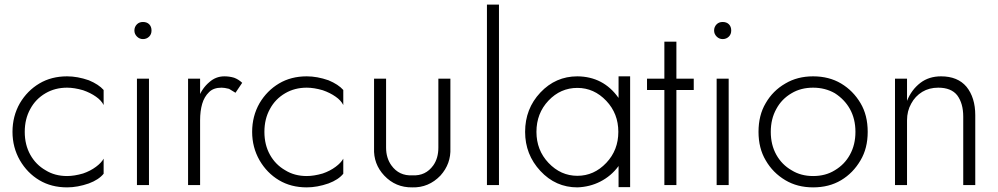

<svg xmlns="http://www.w3.org/2000/svg" viewBox="-20 -800 4315 830"><path d="M111 -131Q87 -174 87 -230Q87 -286 111 -329Q134 -372 177 -397Q218 -421 270 -421Q301 -421 339 -410Q371 -399 395 -382Q418 -366 428 -346V-411Q407 -435 364 -453Q315 -470 270 -470Q202 -470 150 -439Q98 -408 66 -354Q34 -298 34 -230Q34 -163 66 -107Q98 -52 150 -21Q202 10 270 10Q315 10 364 -7Q407 -23 428 -49V-114Q418 -96 395 -79Q371 -61 339 -50Q301 -39 270 -39Q217 -39 177 -64Q135 -88 111 -131Z M561 -668Q561 -653 572 -642Q583 -631 598 -631Q614 -631 625 -642Q635 -652 635 -668Q635 -685 625 -695Q615 -705 598 -705Q582 -705 572 -695Q561 -684 561 -668ZM572 -460V0H624V-460Z M845 -460H793V0H845ZM998 -399 1027 -442Q1011 -457 992 -464Q972 -470 950 -470Q913 -470 885 -445Q854 -419 838 -378Q821 -329 821 -280H845Q845 -320 854 -351Q863 -382 884 -402Q903 -421 938 -421Q950 -421 970 -416Q972 -415 998 -399Z M1147 -131Q1123 -174 1123 -230Q1123 -286 1147 -329Q1170 -372 1213 -397Q1254 -421 1306 -421Q1337 -421 1375 -410Q1407 -399 1431 -382Q1454 -366 1464 -346V-411Q1443 -435 1400 -453Q1351 -470 1306 -470Q1238 -470 1186 -439Q1134 -408 1102 -354Q1070 -298 1070 -230Q1070 -163 1102 -107Q1134 -52 1186 -21Q1238 10 1306 10Q1351 10 1400 -7Q1443 -23 1464 -49V-114Q1454 -96 1431 -79Q1407 -61 1375 -50Q1337 -39 1306 -39Q1253 -39 1213 -64Q1171 -88 1147 -131Z M1927 -160V-460H1875V-162Q1875 -116 1853 -85Q1820 -39 1763 -42Q1705 -39 1672 -85Q1649 -117 1649 -162V-460H1597V-160Q1594 -91 1641 -41Q1690 11 1762 10Q1833 12 1884 -41Q1930 -92 1927 -160Z M2085 -780V0H2137V-780Z M2653 -81 2654 -83V9H2704V-470H2654V-377L2653 -378Q2588 -469 2476 -470Q2382 -470 2316 -400Q2250 -330 2250 -230Q2250 -132 2316 -61Q2382 10 2476 10Q2530 8 2575 -15Q2622 -39 2653 -81ZM2601 -96Q2548 -40 2476 -40Q2404 -40 2351 -96Q2299 -151 2299 -230Q2299 -310 2351 -365Q2403 -420 2476 -420Q2548 -420 2601 -364Q2653 -309 2653 -230Q2653 -151 2601 -96Z M2777 -460V-411H2979V-460ZM2852 -620V0H2904V-620Z M3067 -668Q3067 -653 3078 -642Q3089 -631 3104 -631Q3120 -631 3131 -642Q3141 -652 3141 -668Q3141 -685 3131 -695Q3121 -705 3104 -705Q3088 -705 3078 -695Q3067 -684 3067 -668ZM3078 -460V0H3130V-460Z M3259 -230Q3259 -159 3290 -107Q3321 -53 3375 -21Q3427 10 3495 10Q3564 10 3616 -21Q3668 -52 3700 -107Q3731 -159 3731 -230Q3731 -302 3700 -354Q3668 -408 3616 -439Q3564 -470 3495 -470Q3427 -470 3375 -439Q3321 -408 3290 -354Q3259 -302 3259 -230ZM3336 -131Q3312 -174 3312 -230Q3312 -286 3336 -329Q3359 -372 3402 -397Q3442 -421 3495 -421Q3547 -421 3589 -397Q3631 -370 3654 -329Q3678 -286 3678 -230Q3678 -174 3654 -131Q3631 -89 3589 -64Q3549 -39 3495 -39Q3442 -39 3402 -64Q3360 -88 3336 -131Z M4144 -296V0H4196V-302Q4196 -378 4158 -425Q4120 -470 4048 -470Q3996 -470 3959 -442Q3920 -412 3901 -364V-460H3849V0H3901V-280Q3901 -320 3919 -352Q3936 -384 3967 -403Q3997 -421 4036 -421Q4092 -421 4118 -388Q4144 -353 4144 -296Z"/></svg>

Font: NM-font
Style: Light
Weight: 500
Designer: ""
Foundry: ""
Version: ""